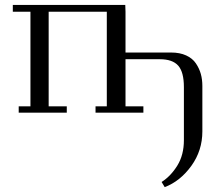

<svg xmlns="http://www.w3.org/2000/svg" viewBox="-20 -459 890 782"><path d="M32.2 -411.1V-439H490.2L491.2 -411.1V-245.1H676.8Q712.4 -245.1 738.3 -233.2Q764.2 -221.2 777.8 -200.9Q791.5 -180.7 797.9 -158Q804.2 -135.3 804.2 -108.9V76.2Q804.2 154.3 759.3 216.6Q714.4 278.8 650.9 303.2L638.2 282.2Q675.8 258.3 702.4 215.1Q729 171.9 729 111.8V-104Q729 -165.5 705.8 -191.7Q682.6 -217.8 630.9 -217.8H491.2V-25.9H564V0H369.1V-25.9H415V-411.1H178.2V-25.9H252V0H56.2V-25.9H104V-411.1Z"/></svg>

Font: Dehuti
Style: Book
Weight: 400
Version: Version 1.2